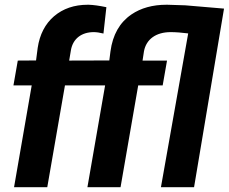

<svg xmlns="http://www.w3.org/2000/svg" viewBox="-20 -781 955 801"><path d="M177.2 0 251 -424.8H418.5L344.7 0H482.9L556.6 -424.8H658.7L676.8 -528.3H574.7L580.6 -566.9C589.8 -617.2 630.9 -647 691.9 -647C713.4 -647 737.8 -645 765.1 -641.6L651.4 0H789.6L914.6 -745.1L752.9 -758.8L678.2 -761.2C676.8 -761.2 675.3 -761.2 674.3 -761.2C616.7 -761.2 567.9 -747.6 528.3 -720.7C479 -687 450.2 -635.7 440.9 -566.9L436 -528.8L268.6 -528.3L275.9 -571.8C284.2 -620.1 320.8 -647 371.1 -647C382.3 -647 396 -645 411.6 -641.1L423.8 -751C393.6 -757.3 368.7 -760.7 349.6 -761.2C348.6 -761.2 347.2 -761.2 346.2 -761.2C289.6 -761.2 243.2 -745.1 205.6 -713.4C168.5 -681.6 145.5 -637.2 137.2 -581.1L130.4 -528.8L54.2 -528.3L36.1 -424.8H112.3L38.6 0Z"/></svg>

Font: Roboto
Style: Bold Italic
Weight: 700
Italic angle: -12°
Designer: Google
Version: Version 2.137; 2017